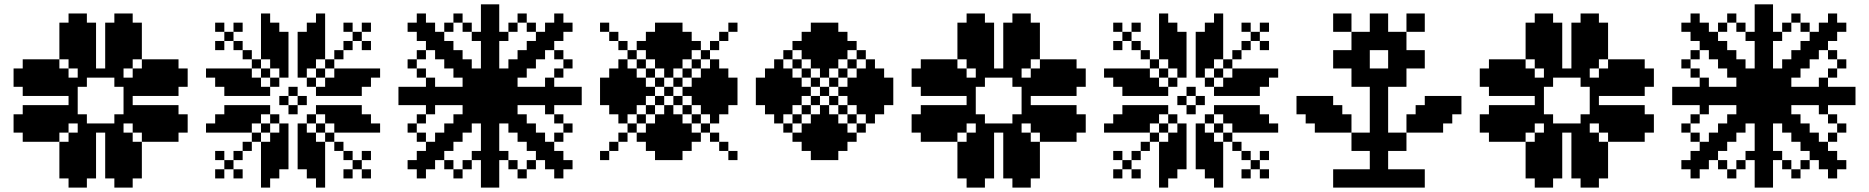

<svg xmlns="http://www.w3.org/2000/svg" viewBox="-20 -853 8498 873"><path d="M333.3 -125H375V-83.3H333.3ZM291.7 -125H333.3V-83.3H291.7ZM333.3 -166.7H375V-125H333.3ZM333.3 -208.3H375V-166.7H333.3ZM375 -166.7H416.7V-125H375ZM375 -208.3H416.7V-166.7H375ZM375 -250H416.7V-208.3H375ZM375 -291.7H416.7V-250H375ZM333.3 -291.7H375V-250H333.3ZM333.3 -250H375V-208.3H333.3ZM291.7 -208.3H333.3V-166.7H291.7ZM291.7 -250H333.3V-208.3H291.7ZM250 -208.3H291.7V-166.7H250ZM250 -166.7H291.7V-125H250ZM291.7 -166.7H333.3V-125H291.7ZM416.7 -291.7H458.3V-250H416.7ZM458.3 -291.7H500V-250H458.3ZM500 -291.7H541.7V-250H500ZM458.3 -250H500V-208.3H458.3ZM500 -250H541.7V-208.3H500ZM541.7 -250H583.3V-208.3H541.7ZM458.3 -208.3H500V-166.7H458.3ZM500 -208.3H541.7V-166.7H500ZM541.7 -208.3H583.3V-166.7H541.7ZM583.3 -208.3H625V-166.7H583.3ZM458.3 -166.7H500V-125H458.3ZM500 -166.7H541.7V-125H500ZM541.7 -166.7H583.3V-125H541.7ZM583.3 -166.7H625V-125H583.3ZM500 -125H541.7V-83.3H500ZM541.7 -125H583.3V-83.3H541.7ZM500 -333.3H541.7V-291.7H500ZM333.3 -333.3H375V-291.7H333.3ZM541.7 -333.3H583.3V-291.7H541.7ZM541.7 -375H583.3V-333.3H541.7ZM541.7 -416.7H583.3V-375H541.7ZM541.7 -458.3H583.3V-416.7H541.7ZM541.7 -500H583.3V-458.3H541.7ZM500 -500H541.7V-458.3H500ZM500 -541.7H541.7V-500H500ZM458.3 -541.7H500V-500H458.3ZM416.7 -541.7H458.3V-500H416.7ZM375 -541.7H416.7V-500H375ZM333.3 -541.7H375V-500H333.3ZM333.3 -500H375V-458.3H333.3ZM291.7 -500H333.3V-458.3H291.7ZM291.7 -458.3H333.3V-416.7H291.7ZM291.7 -416.7H333.3V-375H291.7ZM291.7 -375H333.3V-333.3H291.7ZM291.7 -333.3H333.3V-291.7H291.7ZM250 -291.7H291.7V-250H250ZM208.3 -250H250V-208.3H208.3ZM583.3 -291.7H625V-250H583.3ZM625 -250H666.7V-208.3H625ZM250 -333.3H291.7V-291.7H250ZM250 -375H291.7V-333.3H250ZM250 -458.3H291.7V-416.7H250ZM250 -500H291.7V-458.3H250ZM250 -541.7H291.7V-500H250ZM208.3 -291.7H250V-250H208.3ZM208.3 -333.3H250V-291.7H208.3ZM208.3 -458.3H250V-416.7H208.3ZM208.3 -375H250V-333.3H208.3ZM166.7 -375H208.3V-333.3H166.7ZM166.7 -333.3H208.3V-291.7H166.7ZM166.7 -291.7H208.3V-250H166.7ZM166.7 -250H208.3V-208.3H166.7ZM125 -375H166.7V-333.3H125ZM125 -333.3H166.7V-291.7H125ZM125 -291.7H166.7V-250H125ZM125 -250H166.7V-208.3H125ZM83.3 -333.3H125V-291.7H83.3ZM83.3 -291.7H125V-250H83.3ZM250 -125H291.7V-83.3H250ZM375 -125H416.7V-83.3H375ZM291.7 -83.3H333.3V-41.7H291.7ZM333.3 -83.3H375V-41.7H333.3ZM458.3 -125H500V-83.3H458.3ZM583.3 -125H625V-83.3H583.3ZM500 -83.3H541.7V-41.7H500ZM541.7 -83.3H583.3V-41.7H541.7ZM208.3 -500H250V-458.3H208.3ZM208.3 -541.7H250V-500H208.3ZM208.3 -583.3H250V-541.7H208.3ZM166.7 -583.3H208.3V-541.7H166.7ZM166.7 -541.7H208.3V-500H166.7ZM166.7 -500H208.3V-458.3H166.7ZM166.7 -458.3H208.3V-416.7H166.7ZM125 -458.3H166.7V-416.7H125ZM125 -500H166.7V-458.3H125ZM125 -541.7H166.7V-500H125ZM125 -583.3H166.7V-541.7H125ZM83.3 -541.7H125V-500H83.3ZM83.3 -500H125V-458.3H83.3ZM291.7 -583.3H333.3V-541.7H291.7ZM250 -625H291.7V-583.3H250ZM583.3 -375H625V-333.3H583.3ZM583.3 -333.3H625V-291.7H583.3ZM625 -375H666.7V-333.3H625ZM625 -333.3H666.7V-291.7H625ZM625 -291.7H666.7V-250H625ZM666.7 -250H708.3V-208.3H666.7ZM666.7 -291.7H708.3V-250H666.7ZM666.7 -333.3H708.3V-291.7H666.7ZM666.7 -375H708.3V-333.3H666.7ZM708.3 -375H750V-333.3H708.3ZM708.3 -333.3H750V-291.7H708.3ZM708.3 -291.7H750V-250H708.3ZM708.3 -250H750V-208.3H708.3ZM750 -291.7H791.7V-250H750ZM750 -333.3H791.7V-291.7H750ZM583.3 -458.3H625V-416.7H583.3ZM583.3 -500H625V-458.3H583.3ZM583.3 -541.7H625V-500H583.3ZM625 -458.3H666.7V-416.7H625ZM625 -500H666.7V-458.3H625ZM625 -541.7H666.7V-500H625ZM625 -583.3H666.7V-541.7H625ZM666.7 -583.3H708.3V-541.7H666.7ZM666.7 -541.7H708.3V-500H666.7ZM666.7 -500H708.3V-458.3H666.7ZM666.7 -458.3H708.3V-416.7H666.7ZM708.3 -458.3H750V-416.7H708.3ZM708.3 -500H750V-458.3H708.3ZM708.3 -541.7H750V-500H708.3ZM708.3 -583.3H750V-541.7H708.3ZM750 -541.7H791.7V-500H750ZM750 -500H791.7V-458.3H750ZM333.3 -583.3H375V-541.7H333.3ZM375 -583.3H416.7V-541.7H375ZM375 -625H416.7V-583.3H375ZM333.3 -625H375V-583.3H333.3ZM291.7 -625H333.3V-583.3H291.7ZM250 -666.7H291.7V-625H250ZM291.7 -666.7H333.3V-625H291.7ZM333.3 -666.7H375V-625H333.3ZM375 -666.7H416.7V-625H375ZM375 -708.3H416.7V-666.7H375ZM333.3 -708.3H375V-666.7H333.3ZM291.7 -708.3H333.3V-666.7H291.7ZM250 -708.3H291.7V-666.7H250ZM291.7 -750H333.3V-708.3H291.7ZM333.3 -750H375V-708.3H333.3ZM458.3 -583.3H500V-541.7H458.3ZM500 -583.3H541.7V-541.7H500ZM541.7 -583.3H583.3V-541.7H541.7ZM458.3 -625H500V-583.3H458.3ZM500 -625H541.7V-583.3H500ZM541.7 -625H583.3V-583.3H541.7ZM583.3 -625H625V-583.3H583.3ZM583.3 -666.7H625V-625H583.3ZM541.7 -666.7H583.3V-625H541.7ZM500 -666.7H541.7V-625H500ZM458.3 -666.7H500V-625H458.3ZM458.3 -708.3H500V-666.7H458.3ZM500 -708.3H541.7V-666.7H500ZM541.7 -708.3H583.3V-666.7H541.7ZM583.3 -708.3H625V-666.7H583.3ZM500 -750H541.7V-708.3H500ZM541.7 -750H583.3V-708.3H541.7ZM250 -750H291.7V-708.3H250ZM375 -750H416.7V-708.3H375ZM333.3 -791.7H375V-750H333.3ZM291.7 -791.7H333.3V-750H291.7ZM458.3 -750H500V-708.3H458.3ZM583.3 -750H625V-708.3H583.3ZM500 -791.7H541.7V-750H500ZM541.7 -791.7H583.3V-750H541.7ZM250 -83.3H291.7V-41.7H250ZM375 -83.3H416.7V-41.7H375ZM291.7 -41.7H333.3V0H291.7ZM333.3 -41.7H375V0H333.3ZM458.3 -83.3H500V-41.7H458.3ZM583.3 -83.3H625V-41.7H583.3ZM500 -41.7H541.7V0H500ZM541.7 -41.7H583.3V0H541.7ZM750 -375H791.7V-333.3H750ZM750 -250H791.7V-208.3H750ZM791.7 -291.7H833.3V-250H791.7ZM791.7 -333.3H833.3V-291.7H791.7ZM750 -583.3H791.7V-541.7H750ZM750 -458.3H791.7V-416.7H750ZM791.7 -541.7H833.3V-500H791.7ZM791.7 -500H833.3V-458.3H791.7ZM83.3 -583.3H125V-541.7H83.3ZM83.3 -458.3H125V-416.7H83.3ZM41.7 -541.7H83.3V-500H41.7ZM41.7 -500H83.3V-458.3H41.7ZM83.3 -375H125V-333.3H83.3ZM83.3 -250H125V-208.3H83.3ZM41.7 -333.3H83.3V-291.7H41.7ZM41.7 -291.7H83.3V-250H41.7Z M1000 -500H1041.7V-458.3H1000ZM1041.7 -500H1083.3V-458.3H1041.7ZM1083.3 -500H1125V-458.3H1083.3ZM958.3 -541.7H1000V-500H958.3ZM1041.7 -458.3H1083.3V-416.7H1041.7ZM1083.3 -458.3H1125V-416.7H1083.3ZM1083.3 -541.7H1125V-500H1083.3ZM1000 -541.7H1041.7V-500H1000ZM1041.7 -541.7H1083.3V-500H1041.7ZM1041.7 -375H1083.3V-333.3H1041.7ZM1083.3 -375H1125V-333.3H1083.3ZM1041.7 -333.3H1083.3V-291.7H1041.7ZM1000 -333.3H1041.7V-291.7H1000ZM1000 -291.7H1041.7V-250H1000ZM958.3 -291.7H1000V-250H958.3ZM1083.3 -291.7H1125V-250H1083.3ZM1083.3 -333.3H1125V-291.7H1083.3ZM1041.7 -291.7H1083.3V-250H1041.7ZM1166.7 -83.3H1208.3V-41.7H1166.7ZM1208.3 -125H1250V-83.3H1208.3ZM1250 -166.7H1291.7V-125H1250ZM1250 -208.3H1291.7V-166.7H1250ZM1208.3 -208.3H1250V-166.7H1208.3ZM1166.7 -208.3H1208.3V-166.7H1166.7ZM1166.7 -166.7H1208.3V-125H1166.7ZM1166.7 -125H1208.3V-83.3H1166.7ZM1208.3 -166.7H1250V-125H1208.3ZM1333.3 -166.7H1375V-125H1333.3ZM1333.3 -208.3H1375V-166.7H1333.3ZM1375 -125H1416.7V-83.3H1375ZM1416.7 -83.3H1458.3V-41.7H1416.7ZM1416.7 -208.3H1458.3V-166.7H1416.7ZM1375 -208.3H1416.7V-166.7H1375ZM1375 -166.7H1416.7V-125H1375ZM1416.7 -166.7H1458.3V-125H1416.7ZM1416.7 -125H1458.3V-83.3H1416.7ZM1125 -375H1166.7V-333.3H1125ZM1166.7 -375H1208.3V-333.3H1166.7ZM1250 -291.7H1291.7V-250H1250ZM1250 -250H1291.7V-208.3H1250ZM1125 -458.3H1166.7V-416.7H1125ZM1166.7 -458.3H1208.3V-416.7H1166.7ZM1250 -541.7H1291.7V-500H1250ZM1250 -583.3H1291.7V-541.7H1250ZM1208.3 -583.3H1250V-541.7H1208.3ZM1125 -500H1166.7V-458.3H1125ZM1208.3 -250H1250V-208.3H1208.3ZM1125 -333.3H1166.7V-291.7H1125ZM1166.7 -625H1208.3V-583.3H1166.7ZM1166.7 -666.7H1208.3V-625H1166.7ZM1166.7 -708.3H1208.3V-666.7H1166.7ZM1166.7 -750H1208.3V-708.3H1166.7ZM1208.3 -625H1250V-583.3H1208.3ZM1208.3 -666.7H1250V-625H1208.3ZM1208.3 -708.3H1250V-666.7H1208.3ZM1250 -625H1291.7V-583.3H1250ZM1333.3 -541.7H1375V-500H1333.3ZM1333.3 -583.3H1375V-541.7H1333.3ZM1333.3 -625H1375V-583.3H1333.3ZM1333.3 -666.7H1375V-625H1333.3ZM1375 -583.3H1416.7V-541.7H1375ZM1375 -625H1416.7V-583.3H1375ZM1375 -666.7H1416.7V-625H1375ZM1375 -708.3H1416.7V-666.7H1375ZM1416.7 -625H1458.3V-583.3H1416.7ZM1416.7 -666.7H1458.3V-625H1416.7ZM1416.7 -708.3H1458.3V-666.7H1416.7ZM1416.7 -750H1458.3V-708.3H1416.7ZM1458.3 -500H1500V-458.3H1458.3ZM1416.7 -458.3H1458.3V-416.7H1416.7ZM1458.3 -458.3H1500V-416.7H1458.3ZM1416.7 -375H1458.3V-333.3H1416.7ZM1458.3 -375H1500V-333.3H1458.3ZM1333.3 -291.7H1375V-250H1333.3ZM1333.3 -250H1375V-208.3H1333.3ZM1375 -250H1416.7V-208.3H1375ZM1458.3 -333.3H1500V-291.7H1458.3ZM1583.3 -291.7H1625V-250H1583.3ZM1541.7 -291.7H1583.3V-250H1541.7ZM1500 -291.7H1541.7V-250H1500ZM1541.7 -333.3H1583.3V-291.7H1541.7ZM1500 -333.3H1541.7V-291.7H1500ZM1500 -375H1541.7V-333.3H1500ZM1500 -541.7H1541.7V-500H1500ZM1541.7 -541.7H1583.3V-500H1541.7ZM1583.3 -541.7H1625V-500H1583.3ZM1500 -458.3H1541.7V-416.7H1500ZM1500 -500H1541.7V-458.3H1500ZM1541.7 -500H1583.3V-458.3H1541.7ZM1541.7 -458.3H1583.3V-416.7H1541.7ZM1583.3 -500H1625V-458.3H1583.3ZM1625 -541.7H1666.7V-500H1625ZM1541.7 -375H1583.3V-333.3H1541.7ZM1583.3 -333.3H1625V-291.7H1583.3ZM1625 -291.7H1666.7V-250H1625ZM1250 -666.7H1291.7V-625H1250ZM1208.3 -500H1250V-458.3H1208.3ZM1166.7 -541.7H1208.3V-500H1166.7ZM1125 -583.3H1166.7V-541.7H1125ZM1208.3 -333.3H1250V-291.7H1208.3ZM1166.7 -291.7H1208.3V-250H1166.7ZM1125 -250H1166.7V-208.3H1125ZM1416.7 -291.7H1458.3V-250H1416.7ZM1375 -333.3H1416.7V-291.7H1375ZM1458.3 -250H1500V-208.3H1458.3ZM1458.3 -583.3H1500V-541.7H1458.3ZM1416.7 -541.7H1458.3V-500H1416.7ZM1375 -500H1416.7V-458.3H1375ZM1416.7 -41.7H1458.3V0H1416.7ZM1375 -83.3H1416.7V-41.7H1375ZM1333.3 -125H1375V-83.3H1333.3ZM1166.7 -41.7H1208.3V0H1166.7ZM1208.3 -83.3H1250V-41.7H1208.3ZM1250 -125H1291.7V-83.3H1250ZM1000 -458.3H1041.7V-416.7H1000ZM958.3 -500H1000V-458.3H958.3ZM916.7 -541.7H958.3V-500H916.7ZM1000 -375H1041.7V-333.3H1000ZM958.3 -333.3H1000V-291.7H958.3ZM916.7 -291.7H958.3V-250H916.7ZM1583.3 -375H1625V-333.3H1583.3ZM1625 -333.3H1666.7V-291.7H1625ZM1666.7 -291.7H1708.3V-250H1666.7ZM1583.3 -458.3H1625V-416.7H1583.3ZM1625 -500H1666.7V-458.3H1625ZM1666.7 -541.7H1708.3V-500H1666.7ZM1333.3 -708.3H1375V-666.7H1333.3ZM1375 -750H1416.7V-708.3H1375ZM1416.7 -791.7H1458.3V-750H1416.7ZM1250 -708.3H1291.7V-666.7H1250ZM1208.3 -750H1250V-708.3H1208.3ZM1166.7 -791.7H1208.3V-750H1166.7ZM1291.7 -458.3H1333.3V-416.7H1291.7ZM1250 -416.7H1291.7V-375H1250ZM1291.7 -375H1333.3V-333.3H1291.7ZM1333.3 -416.7H1375V-375H1333.3ZM1500 -625H1541.7V-583.3H1500ZM1541.7 -666.7H1583.3V-625H1541.7ZM1583.3 -708.3H1625V-666.7H1583.3ZM1541.7 -750H1583.3V-708.3H1541.7ZM1625 -750H1666.7V-708.3H1625ZM1625 -666.7H1666.7V-625H1625ZM1083.3 -625H1125V-583.3H1083.3ZM1041.7 -666.7H1083.3V-625H1041.7ZM1000 -708.3H1041.7V-666.7H1000ZM958.3 -750H1000V-708.3H958.3ZM1041.7 -750H1083.3V-708.3H1041.7ZM958.3 -666.7H1000V-625H958.3ZM1083.3 -208.3H1125V-166.7H1083.3ZM1041.7 -166.7H1083.3V-125H1041.7ZM1000 -125H1041.7V-83.3H1000ZM1041.7 -83.3H1083.3V-41.7H1041.7ZM958.3 -83.3H1000V-41.7H958.3ZM958.3 -166.7H1000V-125H958.3ZM1500 -208.3H1541.7V-166.7H1500ZM1541.7 -166.7H1583.3V-125H1541.7ZM1583.3 -125H1625V-83.3H1583.3ZM1625 -166.7H1666.7V-125H1625ZM1625 -83.3H1666.7V-41.7H1625ZM1541.7 -83.3H1583.3V-41.7H1541.7Z M1791.7 -458.3H1833.3V-416.7H1791.7ZM1791.7 -416.7H1833.3V-375H1791.7ZM1875 -458.3H1916.7V-416.7H1875ZM1833.3 -458.3H1875V-416.7H1833.3ZM1833.3 -416.7H1875V-375H1833.3ZM1875 -416.7H1916.7V-375H1875ZM1916.7 -416.7H1958.3V-375H1916.7ZM1958.3 -416.7H2000V-375H1958.3ZM2000 -416.7H2041.7V-375H2000ZM2041.7 -416.7H2083.3V-375H2041.7ZM2041.7 -458.3H2083.3V-416.7H2041.7ZM2000 -458.3H2041.7V-416.7H2000ZM1958.3 -458.3H2000V-416.7H1958.3ZM1916.7 -458.3H1958.3V-416.7H1916.7ZM2166.7 -41.7H2208.3V0H2166.7ZM2208.3 -41.7H2250V0H2208.3ZM2166.7 -291.7H2208.3V-250H2166.7ZM2166.7 -250H2208.3V-208.3H2166.7ZM2166.7 -208.3H2208.3V-166.7H2166.7ZM2166.7 -166.7H2208.3V-125H2166.7ZM2166.7 -125H2208.3V-83.3H2166.7ZM2166.7 -83.3H2208.3V-41.7H2166.7ZM2208.3 -83.3H2250V-41.7H2208.3ZM2208.3 -125H2250V-83.3H2208.3ZM2208.3 -166.7H2250V-125H2208.3ZM2208.3 -208.3H2250V-166.7H2208.3ZM2208.3 -250H2250V-208.3H2208.3ZM2208.3 -291.7H2250V-250H2208.3ZM2208.3 -833.3H2250V-791.7H2208.3ZM2166.7 -833.3H2208.3V-791.7H2166.7ZM2166.7 -791.7H2208.3V-750H2166.7ZM2208.3 -791.7H2250V-750H2208.3ZM2208.3 -750H2250V-708.3H2208.3ZM2208.3 -708.3H2250V-666.7H2208.3ZM2208.3 -666.7H2250V-625H2208.3ZM2208.3 -625H2250V-583.3H2208.3ZM2208.3 -583.3H2250V-541.7H2208.3ZM2166.7 -583.3H2208.3V-541.7H2166.7ZM2166.7 -625H2208.3V-583.3H2166.7ZM2166.7 -666.7H2208.3V-625H2166.7ZM2166.7 -708.3H2208.3V-666.7H2166.7ZM2166.7 -750H2208.3V-708.3H2166.7ZM2583.3 -416.7H2625V-375H2583.3ZM2541.7 -458.3H2583.3V-416.7H2541.7ZM2333.3 -458.3H2375V-416.7H2333.3ZM2375 -458.3H2416.7V-416.7H2375ZM2416.7 -458.3H2458.3V-416.7H2416.7ZM2458.3 -458.3H2500V-416.7H2458.3ZM2500 -458.3H2541.7V-416.7H2500ZM2583.3 -458.3H2625V-416.7H2583.3ZM2541.7 -416.7H2583.3V-375H2541.7ZM2500 -416.7H2541.7V-375H2500ZM2458.3 -416.7H2500V-375H2458.3ZM2416.7 -416.7H2458.3V-375H2416.7ZM2375 -416.7H2416.7V-375H2375ZM2333.3 -416.7H2375V-375H2333.3ZM2166.7 -333.3H2208.3V-291.7H2166.7ZM2166.7 -375H2208.3V-333.3H2166.7ZM2166.7 -416.7H2208.3V-375H2166.7ZM2166.7 -458.3H2208.3V-416.7H2166.7ZM2166.7 -500H2208.3V-458.3H2166.7ZM2166.7 -541.7H2208.3V-500H2166.7ZM2208.3 -541.7H2250V-500H2208.3ZM2208.3 -500H2250V-458.3H2208.3ZM2208.3 -458.3H2250V-416.7H2208.3ZM2208.3 -416.7H2250V-375H2208.3ZM2208.3 -375H2250V-333.3H2208.3ZM2208.3 -333.3H2250V-291.7H2208.3ZM2291.7 -458.3H2333.3V-416.7H2291.7ZM2250 -458.3H2291.7V-416.7H2250ZM2125 -458.3H2166.7V-416.7H2125ZM2083.3 -458.3H2125V-416.7H2083.3ZM2083.3 -416.7H2125V-375H2083.3ZM2125 -416.7H2166.7V-375H2125ZM2250 -416.7H2291.7V-375H2250ZM2291.7 -416.7H2333.3V-375H2291.7ZM2125 -500H2166.7V-458.3H2125ZM2125 -541.7H2166.7V-500H2125ZM2083.3 -541.7H2125V-500H2083.3ZM2083.3 -500H2125V-458.3H2083.3ZM2083.3 -583.3H2125V-541.7H2083.3ZM2041.7 -583.3H2083.3V-541.7H2041.7ZM2041.7 -541.7H2083.3V-500H2041.7ZM2041.7 -625H2083.3V-583.3H2041.7ZM2000 -625H2041.7V-583.3H2000ZM2000 -583.3H2041.7V-541.7H2000ZM2000 -666.7H2041.7V-625H2000ZM1958.3 -666.7H2000V-625H1958.3ZM1958.3 -625H2000V-583.3H1958.3ZM1958.3 -708.3H2000V-666.7H1958.3ZM1916.7 -708.3H1958.3V-666.7H1916.7ZM1916.7 -666.7H1958.3V-625H1916.7ZM1916.7 -750H1958.3V-708.3H1916.7ZM1875 -750H1916.7V-708.3H1875ZM1875 -708.3H1916.7V-666.7H1875ZM1875 -791.7H1916.7V-750H1875ZM1833.3 -750H1875V-708.3H1833.3ZM2000 -750H2041.7V-708.3H2000ZM2041.7 -791.7H2083.3V-750H2041.7ZM2083.3 -750H2125V-708.3H2083.3ZM2125 -708.3H2166.7V-666.7H2125ZM1875 -625H1916.7V-583.3H1875ZM1833.3 -583.3H1875V-541.7H1833.3ZM1875 -541.7H1916.7V-500H1875ZM1916.7 -500H1958.3V-458.3H1916.7ZM2125 -375H2166.7V-333.3H2125ZM2083.3 -375H2125V-333.3H2083.3ZM2083.3 -333.3H2125V-291.7H2083.3ZM2125 -333.3H2166.7V-291.7H2125ZM2250 -333.3H2291.7V-291.7H2250ZM2250 -375H2291.7V-333.3H2250ZM2291.7 -375H2333.3V-333.3H2291.7ZM2291.7 -333.3H2333.3V-291.7H2291.7ZM2291.7 -500H2333.3V-458.3H2291.7ZM2250 -500H2291.7V-458.3H2250ZM2250 -541.7H2291.7V-500H2250ZM2291.7 -541.7H2333.3V-500H2291.7ZM2291.7 -583.3H2333.3V-541.7H2291.7ZM2333.3 -583.3H2375V-541.7H2333.3ZM2333.3 -541.7H2375V-500H2333.3ZM2333.3 -625H2375V-583.3H2333.3ZM2375 -583.3H2416.7V-541.7H2375ZM2375 -625H2416.7V-583.3H2375ZM2375 -666.7H2416.7V-625H2375ZM2416.7 -666.7H2458.3V-625H2416.7ZM2416.7 -625H2458.3V-583.3H2416.7ZM2416.7 -708.3H2458.3V-666.7H2416.7ZM2458.3 -708.3H2500V-666.7H2458.3ZM2458.3 -666.7H2500V-625H2458.3ZM2458.3 -750H2500V-708.3H2458.3ZM2500 -750H2541.7V-708.3H2500ZM2500 -708.3H2541.7V-666.7H2500ZM2500 -791.7H2541.7V-750H2500ZM2541.7 -750H2583.3V-708.3H2541.7ZM2500 -541.7H2541.7V-500H2500ZM2500 -625H2541.7V-583.3H2500ZM2541.7 -583.3H2583.3V-541.7H2541.7ZM2458.3 -500H2500V-458.3H2458.3ZM2375 -750H2416.7V-708.3H2375ZM2333.3 -791.7H2375V-750H2333.3ZM2291.7 -750H2333.3V-708.3H2291.7ZM2250 -708.3H2291.7V-666.7H2250ZM2333.3 -333.3H2375V-291.7H2333.3ZM2333.3 -291.7H2375V-250H2333.3ZM2291.7 -291.7H2333.3V-250H2291.7ZM2375 -291.7H2416.7V-250H2375ZM2333.3 -250H2375V-208.3H2333.3ZM2375 -250H2416.7V-208.3H2375ZM2416.7 -250H2458.3V-208.3H2416.7ZM2375 -208.3H2416.7V-166.7H2375ZM2416.7 -208.3H2458.3V-166.7H2416.7ZM2458.3 -208.3H2500V-166.7H2458.3ZM2416.7 -166.7H2458.3V-125H2416.7ZM2458.3 -166.7H2500V-125H2458.3ZM2500 -166.7H2541.7V-125H2500ZM2500 -125H2541.7V-83.3H2500ZM2458.3 -125H2500V-83.3H2458.3ZM2541.7 -125H2583.3V-83.3H2541.7ZM2500 -83.3H2541.7V-41.7H2500ZM2500 -250H2541.7V-208.3H2500ZM2541.7 -291.7H2583.3V-250H2541.7ZM2500 -333.3H2541.7V-291.7H2500ZM2458.3 -375H2500V-333.3H2458.3ZM2375 -125H2416.7V-83.3H2375ZM2333.3 -83.3H2375V-41.7H2333.3ZM2291.7 -125H2333.3V-83.3H2291.7ZM2250 -166.7H2291.7V-125H2250ZM2041.7 -333.3H2083.3V-291.7H2041.7ZM2041.7 -291.7H2083.3V-250H2041.7ZM2083.3 -291.7H2125V-250H2083.3ZM2000 -291.7H2041.7V-250H2000ZM2041.7 -250H2083.3V-208.3H2041.7ZM2000 -250H2041.7V-208.3H2000ZM1958.3 -250H2000V-208.3H1958.3ZM1958.3 -208.3H2000V-166.7H1958.3ZM2000 -208.3H2041.7V-166.7H2000ZM1916.7 -208.3H1958.3V-166.7H1916.7ZM1958.3 -166.7H2000V-125H1958.3ZM1916.7 -166.7H1958.3V-125H1916.7ZM1875 -166.7H1916.7V-125H1875ZM1875 -125H1916.7V-83.3H1875ZM1916.7 -125H1958.3V-83.3H1916.7ZM1833.3 -125H1875V-83.3H1833.3ZM1875 -83.3H1916.7V-41.7H1875ZM2000 -125H2041.7V-83.3H2000ZM2041.7 -83.3H2083.3V-41.7H2041.7ZM2083.3 -125H2125V-83.3H2083.3ZM2125 -166.7H2166.7V-125H2125ZM1875 -250H1916.7V-208.3H1875ZM1833.3 -291.7H1875V-250H1833.3ZM1875 -333.3H1916.7V-291.7H1875ZM1916.7 -375H1958.3V-333.3H1916.7Z M2708.3 -500H2750V-458.3H2708.3ZM2708.3 -458.3H2750V-416.7H2708.3ZM2708.3 -416.7H2750V-375H2708.3ZM2750 -541.7H2791.7V-500H2750ZM2750 -500H2791.7V-458.3H2750ZM2750 -458.3H2791.7V-416.7H2750ZM2750 -416.7H2791.7V-375H2750ZM2750 -375H2791.7V-333.3H2750ZM2791.7 -541.7H2833.3V-500H2791.7ZM2791.7 -500H2833.3V-458.3H2791.7ZM2791.7 -458.3H2833.3V-416.7H2791.7ZM2791.7 -416.7H2833.3V-375H2791.7ZM2791.7 -333.3H2833.3V-291.7H2791.7ZM2833.3 -500H2875V-458.3H2833.3ZM2833.3 -458.3H2875V-416.7H2833.3ZM2833.3 -375H2875V-333.3H2833.3ZM2833.3 -291.7H2875V-250H2833.3ZM2875 -500H2916.7V-458.3H2875ZM2875 -333.3H2916.7V-291.7H2875ZM2875 -250H2916.7V-208.3H2875ZM2916.7 -708.3H2958.3V-666.7H2916.7ZM2916.7 -458.3H2958.3V-416.7H2916.7ZM2916.7 -375H2958.3V-333.3H2916.7ZM2916.7 -291.7H2958.3V-250H2916.7ZM2916.7 -250H2958.3V-208.3H2916.7ZM2916.7 -208.3H2958.3V-166.7H2916.7ZM2916.7 -666.7H2958.3V-625H2916.7ZM2958.3 -750H3000V-708.3H2958.3ZM2958.3 -708.3H3000V-666.7H2958.3ZM2958.3 -625H3000V-583.3H2958.3ZM2958.3 -416.7H3000V-375H2958.3ZM2958.3 -333.3H3000V-291.7H2958.3ZM2958.3 -291.7H3000V-250H2958.3ZM2958.3 -250H3000V-208.3H2958.3ZM2958.3 -208.3H3000V-166.7H2958.3ZM2958.3 -166.7H3000V-125H2958.3ZM2958.3 -666.7H3000V-625H2958.3ZM3000 -750H3041.7V-708.3H3000ZM3000 -708.3H3041.7V-666.7H3000ZM3000 -666.7H3041.7V-625H3000ZM3000 -625H3041.7V-583.3H3000ZM3000 -583.3H3041.7V-541.7H3000ZM3000 -458.3H3041.7V-416.7H3000ZM3000 -375H3041.7V-333.3H3000ZM3000 -333.3H3041.7V-291.7H3000ZM3000 -291.7H3041.7V-250H3000ZM3000 -250H3041.7V-208.3H3000ZM3000 -208.3H3041.7V-166.7H3000ZM3000 -166.7H3041.7V-125H3000ZM2875 -416.7H2916.7V-375H2875ZM2958.3 -500H3000V-458.3H2958.3ZM3000 -541.7H3041.7V-500H3000ZM2958.3 -583.3H3000V-541.7H2958.3ZM2916.7 -541.7H2958.3V-500H2916.7ZM2916.7 -625H2958.3V-583.3H2916.7ZM2875 -666.7H2916.7V-625H2875ZM2833.3 -541.7H2875V-500H2833.3ZM2875 -583.3H2916.7V-541.7H2875ZM2791.7 -583.3H2833.3V-541.7H2791.7ZM2833.3 -625H2875V-583.3H2833.3ZM2791.7 -375H2833.3V-333.3H2791.7ZM2833.3 -416.7H2875V-375H2833.3ZM2875 -458.3H2916.7V-416.7H2875ZM3041.7 -750H3083.3V-708.3H3041.7ZM3041.7 -708.3H3083.3V-666.7H3041.7ZM3041.7 -666.7H3083.3V-625H3041.7ZM3041.7 -625H3083.3V-583.3H3041.7ZM3041.7 -583.3H3083.3V-541.7H3041.7ZM3041.7 -500H3083.3V-458.3H3041.7ZM3041.7 -416.7H3083.3V-375H3041.7ZM3041.7 -333.3H3083.3V-291.7H3041.7ZM3041.7 -291.7H3083.3V-250H3041.7ZM3041.7 -250H3083.3V-208.3H3041.7ZM3041.7 -208.3H3083.3V-166.7H3041.7ZM3041.7 -166.7H3083.3V-125H3041.7ZM3083.3 -208.3H3125V-166.7H3083.3ZM3083.3 -250H3125V-208.3H3083.3ZM3083.3 -291.7H3125V-250H3083.3ZM3083.3 -375H3125V-333.3H3083.3ZM3125 -416.7H3166.7V-375H3125ZM3083.3 -458.3H3125V-416.7H3083.3ZM3083.3 -541.7H3125V-500H3083.3ZM3083.3 -625H3125V-583.3H3083.3ZM3083.3 -666.7H3125V-625H3083.3ZM3083.3 -708.3H3125V-666.7H3083.3ZM3125 -666.7H3166.7V-625H3125ZM3125 -583.3H3166.7V-541.7H3125ZM3125 -500H3166.7V-458.3H3125ZM3125 -333.3H3166.7V-291.7H3125ZM3125 -250H3166.7V-208.3H3125ZM3166.7 -375H3208.3V-333.3H3166.7ZM3166.7 -458.3H3208.3V-416.7H3166.7ZM3208.3 -333.3H3250V-291.7H3208.3ZM3166.7 -541.7H3208.3V-500H3166.7ZM3166.7 -625H3208.3V-583.3H3166.7ZM3208.3 -500H3250V-458.3H3208.3ZM3208.3 -458.3H3250V-416.7H3208.3ZM3208.3 -416.7H3250V-375H3208.3ZM3250 -375H3291.7V-333.3H3250ZM3250 -416.7H3291.7V-375H3250ZM3250 -458.3H3291.7V-416.7H3250ZM3250 -500H3291.7V-458.3H3250ZM3291.7 -458.3H3333.3V-416.7H3291.7ZM3291.7 -416.7H3333.3V-375H3291.7ZM3166.7 -500H3208.3V-458.3H3166.7ZM3166.7 -416.7H3208.3V-375H3166.7ZM3125 -458.3H3166.7V-416.7H3125ZM3208.3 -375H3250V-333.3H3208.3ZM3208.3 -541.7H3250V-500H3208.3ZM3291.7 -500H3333.3V-458.3H3291.7ZM3250 -541.7H3291.7V-500H3250ZM3208.3 -583.3H3250V-541.7H3208.3ZM3166.7 -291.7H3208.3V-250H3166.7ZM3208.3 -666.7H3250V-625H3208.3ZM2791.7 -666.7H2833.3V-625H2791.7ZM2791.7 -250H2833.3V-208.3H2791.7ZM3208.3 -250H3250V-208.3H3208.3ZM3250 -208.3H3291.7V-166.7H3250ZM2750 -208.3H2791.7V-166.7H2750ZM2750 -708.3H2791.7V-666.7H2750ZM3250 -708.3H3291.7V-666.7H3250ZM3291.7 -166.7H3333.3V-125H3291.7ZM2708.3 -166.7H2750V-125H2708.3ZM2708.3 -750H2750V-708.3H2708.3ZM3291.7 -750H3333.3V-708.3H3291.7Z M3416.7 -500H3458.3V-458.3H3416.7ZM3416.7 -458.3H3458.3V-416.7H3416.7ZM3416.7 -416.7H3458.3V-375H3416.7ZM3458.3 -541.7H3500V-500H3458.3ZM3458.3 -500H3500V-458.3H3458.3ZM3458.3 -458.3H3500V-416.7H3458.3ZM3458.3 -416.7H3500V-375H3458.3ZM3458.3 -375H3500V-333.3H3458.3ZM3500 -541.7H3541.7V-500H3500ZM3500 -500H3541.7V-458.3H3500ZM3500 -458.3H3541.7V-416.7H3500ZM3500 -416.7H3541.7V-375H3500ZM3500 -333.3H3541.7V-291.7H3500ZM3541.7 -500H3583.3V-458.3H3541.7ZM3541.7 -458.3H3583.3V-416.7H3541.7ZM3541.7 -375H3583.3V-333.3H3541.7ZM3541.7 -291.7H3583.3V-250H3541.7ZM3583.3 -500H3625V-458.3H3583.3ZM3583.3 -333.3H3625V-291.7H3583.3ZM3583.3 -250H3625V-208.3H3583.3ZM3625 -708.3H3666.7V-666.7H3625ZM3625 -458.3H3666.7V-416.7H3625ZM3625 -375H3666.7V-333.3H3625ZM3625 -291.7H3666.7V-250H3625ZM3625 -250H3666.7V-208.3H3625ZM3625 -208.3H3666.7V-166.7H3625ZM3625 -666.7H3666.7V-625H3625ZM3666.7 -750H3708.3V-708.3H3666.7ZM3666.7 -708.3H3708.3V-666.7H3666.7ZM3666.7 -625H3708.3V-583.3H3666.7ZM3666.7 -416.7H3708.3V-375H3666.7ZM3666.7 -333.3H3708.3V-291.7H3666.7ZM3666.7 -291.7H3708.3V-250H3666.7ZM3666.7 -250H3708.3V-208.3H3666.7ZM3666.7 -208.3H3708.3V-166.7H3666.7ZM3666.7 -166.7H3708.3V-125H3666.7ZM3666.7 -666.7H3708.3V-625H3666.7ZM3708.3 -750H3750V-708.3H3708.3ZM3708.3 -708.3H3750V-666.7H3708.3ZM3708.3 -666.7H3750V-625H3708.3ZM3708.3 -625H3750V-583.3H3708.3ZM3708.3 -583.3H3750V-541.7H3708.3ZM3708.3 -458.3H3750V-416.7H3708.3ZM3708.3 -375H3750V-333.3H3708.3ZM3708.3 -333.3H3750V-291.7H3708.3ZM3708.3 -291.7H3750V-250H3708.3ZM3708.3 -250H3750V-208.3H3708.3ZM3708.3 -208.3H3750V-166.7H3708.3ZM3708.3 -166.7H3750V-125H3708.3ZM3583.3 -416.7H3625V-375H3583.3ZM3666.7 -500H3708.3V-458.3H3666.7ZM3708.3 -541.7H3750V-500H3708.3ZM3666.7 -583.3H3708.3V-541.7H3666.7ZM3625 -541.7H3666.7V-500H3625ZM3625 -625H3666.7V-583.3H3625ZM3583.3 -666.7H3625V-625H3583.3ZM3541.7 -541.7H3583.3V-500H3541.7ZM3583.3 -583.3H3625V-541.7H3583.3ZM3500 -583.3H3541.7V-541.7H3500ZM3541.7 -625H3583.3V-583.3H3541.7ZM3500 -375H3541.7V-333.3H3500ZM3541.7 -416.7H3583.3V-375H3541.7ZM3583.3 -458.3H3625V-416.7H3583.3ZM3750 -750H3791.7V-708.3H3750ZM3750 -708.3H3791.7V-666.7H3750ZM3750 -666.7H3791.7V-625H3750ZM3750 -625H3791.7V-583.3H3750ZM3750 -583.3H3791.7V-541.7H3750ZM3750 -500H3791.7V-458.3H3750ZM3750 -416.7H3791.7V-375H3750ZM3750 -333.3H3791.7V-291.7H3750ZM3750 -291.7H3791.7V-250H3750ZM3750 -250H3791.7V-208.3H3750ZM3750 -208.3H3791.7V-166.7H3750ZM3750 -166.7H3791.7V-125H3750ZM3791.7 -208.3H3833.3V-166.7H3791.7ZM3791.7 -250H3833.3V-208.3H3791.7ZM3791.7 -291.7H3833.3V-250H3791.7ZM3791.7 -375H3833.3V-333.3H3791.7ZM3833.3 -416.7H3875V-375H3833.3ZM3791.7 -458.3H3833.3V-416.7H3791.7ZM3791.7 -541.7H3833.3V-500H3791.7ZM3791.7 -625H3833.3V-583.3H3791.7ZM3791.7 -666.7H3833.3V-625H3791.7ZM3791.7 -708.3H3833.3V-666.7H3791.7ZM3833.3 -666.7H3875V-625H3833.3ZM3833.3 -583.3H3875V-541.7H3833.3ZM3833.3 -500H3875V-458.3H3833.3ZM3833.3 -333.3H3875V-291.7H3833.3ZM3833.3 -250H3875V-208.3H3833.3ZM3875 -375H3916.7V-333.3H3875ZM3875 -458.3H3916.7V-416.7H3875ZM3916.7 -333.3H3958.3V-291.7H3916.7ZM3875 -541.7H3916.7V-500H3875ZM3875 -625H3916.7V-583.3H3875ZM3916.7 -500H3958.3V-458.3H3916.7ZM3916.7 -458.3H3958.3V-416.7H3916.7ZM3916.7 -416.7H3958.3V-375H3916.7ZM3958.3 -375H4000V-333.3H3958.3ZM3958.3 -416.7H4000V-375H3958.3ZM3958.3 -458.3H4000V-416.7H3958.3ZM3958.3 -500H4000V-458.3H3958.3ZM4000 -458.3H4041.7V-416.7H4000ZM4000 -416.7H4041.7V-375H4000ZM3875 -500H3916.7V-458.3H3875ZM3875 -416.7H3916.7V-375H3875ZM3833.3 -458.3H3875V-416.7H3833.3ZM3916.7 -375H3958.3V-333.3H3916.7ZM3916.7 -541.7H3958.3V-500H3916.7ZM4000 -500H4041.7V-458.3H4000ZM3958.3 -541.7H4000V-500H3958.3ZM3916.7 -583.3H3958.3V-541.7H3916.7ZM3875 -291.7H3916.7V-250H3875Z M4416.7 -125H4458.3V-83.3H4416.7ZM4375 -125H4416.7V-83.3H4375ZM4416.7 -166.7H4458.3V-125H4416.7ZM4416.7 -208.3H4458.3V-166.7H4416.7ZM4458.3 -166.7H4500V-125H4458.3ZM4458.3 -208.3H4500V-166.7H4458.3ZM4458.3 -250H4500V-208.3H4458.3ZM4458.3 -291.7H4500V-250H4458.3ZM4416.7 -291.7H4458.3V-250H4416.7ZM4416.7 -250H4458.3V-208.3H4416.7ZM4375 -208.3H4416.7V-166.7H4375ZM4375 -250H4416.7V-208.3H4375ZM4333.3 -208.3H4375V-166.7H4333.3ZM4333.3 -166.7H4375V-125H4333.3ZM4375 -166.7H4416.7V-125H4375ZM4500 -291.7H4541.7V-250H4500ZM4541.7 -291.7H4583.3V-250H4541.7ZM4583.3 -291.7H4625V-250H4583.3ZM4541.7 -250H4583.3V-208.3H4541.7ZM4583.3 -250H4625V-208.3H4583.3ZM4625 -250H4666.7V-208.3H4625ZM4541.7 -208.3H4583.3V-166.7H4541.7ZM4583.3 -208.3H4625V-166.7H4583.3ZM4625 -208.3H4666.7V-166.7H4625ZM4666.7 -208.3H4708.3V-166.7H4666.7ZM4541.7 -166.7H4583.3V-125H4541.7ZM4583.3 -166.7H4625V-125H4583.3ZM4625 -166.7H4666.7V-125H4625ZM4666.7 -166.7H4708.3V-125H4666.7ZM4583.3 -125H4625V-83.3H4583.3ZM4625 -125H4666.7V-83.3H4625ZM4583.3 -333.3H4625V-291.7H4583.3ZM4416.7 -333.3H4458.3V-291.7H4416.7ZM4625 -333.3H4666.7V-291.7H4625ZM4625 -375H4666.7V-333.3H4625ZM4625 -416.7H4666.7V-375H4625ZM4625 -458.3H4666.7V-416.7H4625ZM4625 -500H4666.7V-458.3H4625ZM4583.3 -500H4625V-458.3H4583.3ZM4583.3 -541.7H4625V-500H4583.3ZM4541.7 -541.7H4583.3V-500H4541.7ZM4500 -541.7H4541.7V-500H4500ZM4458.3 -541.7H4500V-500H4458.3ZM4416.7 -541.7H4458.3V-500H4416.7ZM4416.7 -500H4458.3V-458.3H4416.7ZM4375 -500H4416.7V-458.3H4375ZM4375 -458.3H4416.7V-416.7H4375ZM4375 -416.7H4416.7V-375H4375ZM4375 -375H4416.7V-333.3H4375ZM4375 -333.3H4416.7V-291.7H4375ZM4333.3 -291.7H4375V-250H4333.3ZM4291.7 -250H4333.3V-208.3H4291.7ZM4666.7 -291.7H4708.3V-250H4666.7ZM4708.3 -250H4750V-208.3H4708.3ZM4333.3 -333.3H4375V-291.7H4333.3ZM4333.3 -375H4375V-333.3H4333.3ZM4333.3 -458.3H4375V-416.7H4333.3ZM4333.3 -500H4375V-458.3H4333.3ZM4333.3 -541.7H4375V-500H4333.3ZM4291.7 -291.7H4333.3V-250H4291.7ZM4291.7 -333.3H4333.3V-291.7H4291.7ZM4291.7 -458.3H4333.3V-416.7H4291.7ZM4291.7 -375H4333.3V-333.3H4291.7ZM4250 -375H4291.7V-333.3H4250ZM4250 -333.3H4291.7V-291.7H4250ZM4250 -291.7H4291.7V-250H4250ZM4250 -250H4291.7V-208.3H4250ZM4208.3 -375H4250V-333.3H4208.3ZM4208.3 -333.3H4250V-291.7H4208.3ZM4208.3 -291.7H4250V-250H4208.3ZM4208.3 -250H4250V-208.3H4208.3ZM4166.7 -333.3H4208.3V-291.7H4166.7ZM4166.7 -291.7H4208.3V-250H4166.7ZM4333.3 -125H4375V-83.3H4333.3ZM4458.3 -125H4500V-83.3H4458.3ZM4375 -83.3H4416.7V-41.7H4375ZM4416.7 -83.3H4458.3V-41.7H4416.7ZM4541.7 -125H4583.3V-83.3H4541.7ZM4666.7 -125H4708.3V-83.3H4666.7ZM4583.3 -83.3H4625V-41.7H4583.3ZM4625 -83.3H4666.7V-41.7H4625ZM4291.7 -500H4333.3V-458.3H4291.7ZM4291.7 -541.7H4333.3V-500H4291.7ZM4291.7 -583.3H4333.3V-541.7H4291.7ZM4250 -583.3H4291.7V-541.7H4250ZM4250 -541.7H4291.7V-500H4250ZM4250 -500H4291.7V-458.3H4250ZM4250 -458.3H4291.7V-416.7H4250ZM4208.3 -458.3H4250V-416.7H4208.3ZM4208.3 -500H4250V-458.3H4208.3ZM4208.3 -541.7H4250V-500H4208.3ZM4208.3 -583.3H4250V-541.7H4208.3ZM4166.7 -541.7H4208.3V-500H4166.7ZM4166.7 -500H4208.3V-458.3H4166.7ZM4375 -583.3H4416.7V-541.7H4375ZM4333.3 -625H4375V-583.3H4333.3ZM4666.7 -375H4708.3V-333.3H4666.7ZM4666.7 -333.3H4708.3V-291.7H4666.7ZM4708.3 -375H4750V-333.3H4708.3ZM4708.3 -333.3H4750V-291.7H4708.3ZM4708.3 -291.7H4750V-250H4708.3ZM4750 -250H4791.7V-208.3H4750ZM4750 -291.7H4791.7V-250H4750ZM4750 -333.3H4791.7V-291.7H4750ZM4750 -375H4791.7V-333.3H4750ZM4791.7 -375H4833.3V-333.3H4791.7ZM4791.7 -333.3H4833.3V-291.7H4791.7ZM4791.7 -291.7H4833.3V-250H4791.7ZM4791.7 -250H4833.3V-208.3H4791.7ZM4833.3 -291.7H4875V-250H4833.3ZM4833.3 -333.3H4875V-291.7H4833.3ZM4666.7 -458.3H4708.3V-416.7H4666.7ZM4666.7 -500H4708.3V-458.3H4666.7ZM4666.7 -541.7H4708.3V-500H4666.7ZM4708.3 -458.3H4750V-416.7H4708.3ZM4708.3 -500H4750V-458.3H4708.3ZM4708.3 -541.7H4750V-500H4708.3ZM4708.3 -583.3H4750V-541.7H4708.3ZM4750 -583.3H4791.7V-541.7H4750ZM4750 -541.7H4791.7V-500H4750ZM4750 -500H4791.7V-458.3H4750ZM4750 -458.3H4791.7V-416.7H4750ZM4791.7 -458.3H4833.3V-416.7H4791.7ZM4791.7 -500H4833.3V-458.3H4791.7ZM4791.7 -541.7H4833.3V-500H4791.7ZM4791.7 -583.3H4833.3V-541.7H4791.7ZM4833.3 -541.7H4875V-500H4833.3ZM4833.3 -500H4875V-458.3H4833.3ZM4416.7 -583.3H4458.3V-541.7H4416.7ZM4458.3 -583.3H4500V-541.7H4458.3ZM4458.3 -625H4500V-583.3H4458.3ZM4416.7 -625H4458.3V-583.3H4416.7ZM4375 -625H4416.7V-583.3H4375ZM4333.3 -666.7H4375V-625H4333.3ZM4375 -666.7H4416.7V-625H4375ZM4416.7 -666.7H4458.3V-625H4416.7ZM4458.3 -666.7H4500V-625H4458.3ZM4458.3 -708.3H4500V-666.7H4458.3ZM4416.7 -708.3H4458.3V-666.7H4416.7ZM4375 -708.3H4416.7V-666.7H4375ZM4333.3 -708.3H4375V-666.7H4333.3ZM4375 -750H4416.7V-708.3H4375ZM4416.7 -750H4458.3V-708.3H4416.7ZM4541.7 -583.3H4583.3V-541.7H4541.7ZM4583.3 -583.3H4625V-541.7H4583.3ZM4625 -583.3H4666.7V-541.7H4625ZM4541.7 -625H4583.3V-583.3H4541.7ZM4583.3 -625H4625V-583.3H4583.3ZM4625 -625H4666.7V-583.3H4625ZM4666.7 -625H4708.3V-583.3H4666.7ZM4666.7 -666.7H4708.3V-625H4666.7ZM4625 -666.7H4666.7V-625H4625ZM4583.3 -666.7H4625V-625H4583.3ZM4541.7 -666.7H4583.3V-625H4541.7ZM4541.7 -708.3H4583.3V-666.7H4541.7ZM4583.3 -708.3H4625V-666.7H4583.3ZM4625 -708.3H4666.7V-666.7H4625ZM4666.7 -708.3H4708.3V-666.7H4666.7ZM4583.3 -750H4625V-708.3H4583.3ZM4625 -750H4666.7V-708.3H4625ZM4333.3 -750H4375V-708.3H4333.3ZM4458.3 -750H4500V-708.3H4458.3ZM4416.7 -791.7H4458.3V-750H4416.7ZM4375 -791.7H4416.7V-750H4375ZM4541.7 -750H4583.3V-708.3H4541.7ZM4666.7 -750H4708.3V-708.3H4666.7ZM4583.3 -791.7H4625V-750H4583.3ZM4625 -791.7H4666.7V-750H4625ZM4333.3 -83.3H4375V-41.7H4333.3ZM4458.3 -83.3H4500V-41.7H4458.3ZM4375 -41.7H4416.7V0H4375ZM4416.7 -41.7H4458.3V0H4416.7ZM4541.7 -83.3H4583.3V-41.7H4541.7ZM4666.7 -83.3H4708.3V-41.7H4666.7ZM4583.3 -41.7H4625V0H4583.3ZM4625 -41.7H4666.7V0H4625ZM4833.3 -375H4875V-333.3H4833.3ZM4833.3 -250H4875V-208.3H4833.3ZM4875 -291.7H4916.7V-250H4875ZM4875 -333.3H4916.7V-291.7H4875ZM4833.3 -583.3H4875V-541.7H4833.3ZM4833.3 -458.3H4875V-416.7H4833.3ZM4875 -541.7H4916.7V-500H4875ZM4875 -500H4916.7V-458.3H4875ZM4166.7 -583.3H4208.3V-541.7H4166.7ZM4166.7 -458.3H4208.3V-416.7H4166.7ZM4125 -541.7H4166.7V-500H4125ZM4125 -500H4166.7V-458.3H4125ZM4166.7 -375H4208.3V-333.3H4166.7ZM4166.7 -250H4208.3V-208.3H4166.7ZM4125 -333.3H4166.7V-291.7H4125ZM4125 -291.7H4166.7V-250H4125Z M5083.3 -500H5125V-458.3H5083.3ZM5125 -500H5166.7V-458.3H5125ZM5166.7 -500H5208.3V-458.3H5166.7ZM5041.7 -541.7H5083.3V-500H5041.7ZM5125 -458.3H5166.7V-416.7H5125ZM5166.7 -458.3H5208.3V-416.7H5166.7ZM5166.7 -541.7H5208.3V-500H5166.7ZM5083.3 -541.7H5125V-500H5083.3ZM5125 -541.7H5166.7V-500H5125ZM5125 -375H5166.7V-333.3H5125ZM5166.7 -375H5208.3V-333.3H5166.7ZM5125 -333.3H5166.7V-291.7H5125ZM5083.3 -333.3H5125V-291.7H5083.3ZM5083.3 -291.7H5125V-250H5083.3ZM5041.7 -291.7H5083.3V-250H5041.7ZM5166.7 -291.7H5208.3V-250H5166.7ZM5166.7 -333.3H5208.3V-291.7H5166.7ZM5125 -291.7H5166.7V-250H5125ZM5250 -83.3H5291.7V-41.7H5250ZM5291.7 -125H5333.3V-83.3H5291.7ZM5333.3 -166.7H5375V-125H5333.3ZM5333.3 -208.3H5375V-166.7H5333.3ZM5291.7 -208.3H5333.3V-166.7H5291.7ZM5250 -208.3H5291.7V-166.7H5250ZM5250 -166.7H5291.7V-125H5250ZM5250 -125H5291.7V-83.3H5250ZM5291.7 -166.7H5333.3V-125H5291.7ZM5416.7 -166.7H5458.3V-125H5416.7ZM5416.7 -208.3H5458.3V-166.7H5416.7ZM5458.3 -125H5500V-83.3H5458.3ZM5500 -83.3H5541.7V-41.7H5500ZM5500 -208.3H5541.7V-166.7H5500ZM5458.3 -208.3H5500V-166.7H5458.3ZM5458.3 -166.7H5500V-125H5458.3ZM5500 -166.7H5541.7V-125H5500ZM5500 -125H5541.7V-83.3H5500ZM5208.3 -375H5250V-333.3H5208.3ZM5250 -375H5291.7V-333.3H5250ZM5333.3 -291.7H5375V-250H5333.3ZM5333.3 -250H5375V-208.3H5333.3ZM5208.3 -458.3H5250V-416.7H5208.3ZM5250 -458.3H5291.7V-416.7H5250ZM5333.3 -541.7H5375V-500H5333.3ZM5333.3 -583.3H5375V-541.7H5333.3ZM5291.7 -583.3H5333.3V-541.7H5291.7ZM5208.3 -500H5250V-458.3H5208.3ZM5291.7 -250H5333.3V-208.3H5291.7ZM5208.3 -333.3H5250V-291.7H5208.3ZM5250 -625H5291.7V-583.3H5250ZM5250 -666.7H5291.7V-625H5250ZM5250 -708.3H5291.7V-666.7H5250ZM5250 -750H5291.7V-708.3H5250ZM5291.7 -625H5333.3V-583.3H5291.7ZM5291.7 -666.7H5333.3V-625H5291.7ZM5291.7 -708.3H5333.3V-666.7H5291.7ZM5333.3 -625H5375V-583.3H5333.3ZM5416.7 -541.7H5458.3V-500H5416.7ZM5416.7 -583.3H5458.3V-541.7H5416.7ZM5416.7 -625H5458.3V-583.3H5416.7ZM5416.7 -666.7H5458.3V-625H5416.7ZM5458.3 -583.3H5500V-541.7H5458.3ZM5458.3 -625H5500V-583.3H5458.3ZM5458.3 -666.7H5500V-625H5458.3ZM5458.3 -708.3H5500V-666.7H5458.3ZM5500 -625H5541.7V-583.3H5500ZM5500 -666.7H5541.7V-625H5500ZM5500 -708.3H5541.7V-666.7H5500ZM5500 -750H5541.7V-708.3H5500ZM5541.7 -500H5583.3V-458.3H5541.7ZM5500 -458.3H5541.7V-416.7H5500ZM5541.7 -458.3H5583.3V-416.7H5541.7ZM5500 -375H5541.7V-333.3H5500ZM5541.7 -375H5583.3V-333.3H5541.7ZM5416.7 -291.7H5458.3V-250H5416.7ZM5416.7 -250H5458.3V-208.3H5416.7ZM5458.3 -250H5500V-208.3H5458.3ZM5541.7 -333.3H5583.3V-291.7H5541.7ZM5666.7 -291.7H5708.3V-250H5666.7ZM5625 -291.7H5666.7V-250H5625ZM5583.3 -291.7H5625V-250H5583.3ZM5625 -333.3H5666.7V-291.7H5625ZM5583.3 -333.3H5625V-291.7H5583.3ZM5583.3 -375H5625V-333.3H5583.3ZM5583.3 -541.7H5625V-500H5583.3ZM5625 -541.7H5666.7V-500H5625ZM5666.7 -541.7H5708.3V-500H5666.7ZM5583.3 -458.3H5625V-416.7H5583.3ZM5583.3 -500H5625V-458.3H5583.3ZM5625 -500H5666.7V-458.3H5625ZM5625 -458.3H5666.7V-416.7H5625ZM5666.7 -500H5708.3V-458.3H5666.7ZM5708.3 -541.7H5750V-500H5708.3ZM5625 -375H5666.7V-333.3H5625ZM5666.7 -333.3H5708.3V-291.7H5666.7ZM5708.3 -291.7H5750V-250H5708.3ZM5333.3 -666.7H5375V-625H5333.3ZM5291.7 -500H5333.3V-458.3H5291.7ZM5250 -541.7H5291.7V-500H5250ZM5208.3 -583.3H5250V-541.7H5208.3ZM5291.7 -333.3H5333.3V-291.7H5291.7ZM5250 -291.7H5291.7V-250H5250ZM5208.3 -250H5250V-208.3H5208.3ZM5500 -291.7H5541.7V-250H5500ZM5458.3 -333.3H5500V-291.7H5458.3ZM5541.7 -250H5583.3V-208.3H5541.7ZM5541.7 -583.3H5583.3V-541.7H5541.7ZM5500 -541.7H5541.7V-500H5500ZM5458.3 -500H5500V-458.3H5458.3ZM5500 -41.7H5541.7V0H5500ZM5458.3 -83.3H5500V-41.7H5458.3ZM5416.7 -125H5458.3V-83.3H5416.7ZM5250 -41.7H5291.7V0H5250ZM5291.7 -83.3H5333.3V-41.7H5291.7ZM5333.3 -125H5375V-83.3H5333.3ZM5083.3 -458.3H5125V-416.7H5083.3ZM5041.7 -500H5083.3V-458.3H5041.7ZM5000 -541.7H5041.7V-500H5000ZM5083.3 -375H5125V-333.3H5083.3ZM5041.7 -333.3H5083.3V-291.7H5041.7ZM5000 -291.7H5041.7V-250H5000ZM5666.7 -375H5708.3V-333.3H5666.7ZM5708.3 -333.3H5750V-291.7H5708.3ZM5750 -291.7H5791.7V-250H5750ZM5666.7 -458.3H5708.3V-416.7H5666.7ZM5708.3 -500H5750V-458.3H5708.3ZM5750 -541.7H5791.7V-500H5750ZM5416.7 -708.3H5458.3V-666.7H5416.7ZM5458.3 -750H5500V-708.3H5458.3ZM5500 -791.7H5541.7V-750H5500ZM5333.3 -708.3H5375V-666.7H5333.3ZM5291.7 -750H5333.3V-708.3H5291.7ZM5250 -791.7H5291.7V-750H5250ZM5375 -458.3H5416.7V-416.7H5375ZM5333.3 -416.7H5375V-375H5333.3ZM5375 -375H5416.7V-333.3H5375ZM5416.7 -416.7H5458.3V-375H5416.7ZM5583.3 -625H5625V-583.3H5583.3ZM5625 -666.7H5666.7V-625H5625ZM5666.7 -708.3H5708.3V-666.7H5666.7ZM5625 -750H5666.7V-708.3H5625ZM5708.3 -750H5750V-708.3H5708.3ZM5708.3 -666.7H5750V-625H5708.3ZM5166.7 -625H5208.3V-583.3H5166.7ZM5125 -666.7H5166.7V-625H5125ZM5083.3 -708.3H5125V-666.7H5083.3ZM5041.7 -750H5083.3V-708.3H5041.7ZM5125 -750H5166.7V-708.3H5125ZM5041.7 -666.7H5083.3V-625H5041.7ZM5166.7 -208.3H5208.3V-166.7H5166.7ZM5125 -166.7H5166.7V-125H5125ZM5083.3 -125H5125V-83.3H5083.3ZM5125 -83.3H5166.7V-41.7H5125ZM5041.7 -83.3H5083.3V-41.7H5041.7ZM5041.7 -166.7H5083.3V-125H5041.7ZM5583.3 -208.3H5625V-166.7H5583.3ZM5625 -166.7H5666.7V-125H5625ZM5666.7 -125H5708.3V-83.3H5666.7ZM5708.3 -166.7H5750V-125H5708.3ZM5708.3 -83.3H5750V-41.7H5708.3ZM5625 -83.3H5666.7V-41.7H5625Z M6250 -41.7H6291.7V0H6250ZM6250 -83.3H6291.7V-41.7H6250ZM6208.3 -83.3H6250V-41.7H6208.3ZM6166.7 -83.3H6208.3V-41.7H6166.7ZM6125 -83.3H6166.7V-41.7H6125ZM6083.3 -83.3H6125V-41.7H6083.3ZM6041.7 -83.3H6083.3V-41.7H6041.7ZM6041.7 -41.7H6083.3V0H6041.7ZM6083.3 -41.7H6125V0H6083.3ZM6291.7 -83.3H6333.3V-41.7H6291.7ZM6333.3 -83.3H6375V-41.7H6333.3ZM6375 -83.3H6416.7V-41.7H6375ZM6416.7 -83.3H6458.3V-41.7H6416.7ZM6416.7 -41.7H6458.3V0H6416.7ZM6375 -41.7H6416.7V0H6375ZM6333.3 -41.7H6375V0H6333.3ZM6291.7 -41.7H6333.3V0H6291.7ZM6208.3 -41.7H6250V0H6208.3ZM6166.7 -41.7H6208.3V0H6166.7ZM6125 -41.7H6166.7V0H6125ZM6208.3 -125H6250V-83.3H6208.3ZM6250 -125H6291.7V-83.3H6250ZM6250 -166.7H6291.7V-125H6250ZM6208.3 -166.7H6250V-125H6208.3ZM6166.7 -208.3H6208.3V-166.7H6166.7ZM6125 -208.3H6166.7V-166.7H6125ZM6208.3 -208.3H6250V-166.7H6208.3ZM6208.3 -250H6250V-208.3H6208.3ZM6166.7 -250H6208.3V-208.3H6166.7ZM6125 -250H6166.7V-208.3H6125ZM6250 -250H6291.7V-208.3H6250ZM6291.7 -250H6333.3V-208.3H6291.7ZM6333.3 -250H6375V-208.3H6333.3ZM6333.3 -208.3H6375V-166.7H6333.3ZM6291.7 -208.3H6333.3V-166.7H6291.7ZM6250 -208.3H6291.7V-166.7H6250ZM6208.3 -291.7H6250V-250H6208.3ZM6208.3 -333.3H6250V-291.7H6208.3ZM6208.3 -375H6250V-333.3H6208.3ZM6208.3 -416.7H6250V-375H6208.3ZM6208.3 -458.3H6250V-416.7H6208.3ZM6250 -458.3H6291.7V-416.7H6250ZM6250 -416.7H6291.7V-375H6250ZM6250 -375H6291.7V-333.3H6250ZM6250 -333.3H6291.7V-291.7H6250ZM6250 -291.7H6291.7V-250H6250ZM6125 -500H6166.7V-458.3H6125ZM6125 -541.7H6166.7V-500H6125ZM6166.7 -541.7H6208.3V-500H6166.7ZM6166.7 -500H6208.3V-458.3H6166.7ZM6208.3 -500H6250V-458.3H6208.3ZM6250 -500H6291.7V-458.3H6250ZM6291.7 -500H6333.3V-458.3H6291.7ZM6333.3 -500H6375V-458.3H6333.3ZM6333.3 -541.7H6375V-500H6333.3ZM6291.7 -541.7H6333.3V-500H6291.7ZM6250 -541.7H6291.7V-500H6250ZM6208.3 -541.7H6250V-500H6208.3ZM6125 -583.3H6166.7V-541.7H6125ZM6125 -625H6166.7V-583.3H6125ZM6125 -666.7H6166.7V-625H6125ZM6166.7 -666.7H6208.3V-625H6166.7ZM6166.7 -625H6208.3V-583.3H6166.7ZM6166.7 -583.3H6208.3V-541.7H6166.7ZM6125 -708.3H6166.7V-666.7H6125ZM6166.7 -708.3H6208.3V-666.7H6166.7ZM6291.7 -583.3H6333.3V-541.7H6291.7ZM6291.7 -625H6333.3V-583.3H6291.7ZM6291.7 -666.7H6333.3V-625H6291.7ZM6291.7 -708.3H6333.3V-666.7H6291.7ZM6333.3 -708.3H6375V-666.7H6333.3ZM6333.3 -666.7H6375V-625H6333.3ZM6333.3 -625H6375V-583.3H6333.3ZM6333.3 -583.3H6375V-541.7H6333.3ZM6208.3 -708.3H6250V-666.7H6208.3ZM6250 -708.3H6291.7V-666.7H6250ZM6250 -666.7H6291.7V-625H6250ZM6208.3 -666.7H6250V-625H6208.3ZM6375 -750H6416.7V-708.3H6375ZM6375 -791.7H6416.7V-750H6375ZM6416.7 -750H6458.3V-708.3H6416.7ZM6416.7 -791.7H6458.3V-750H6416.7ZM6083.3 -750H6125V-708.3H6083.3ZM6083.3 -791.7H6125V-750H6083.3ZM6041.7 -791.7H6083.3V-750H6041.7ZM6041.7 -750H6083.3V-708.3H6041.7ZM6375 -625H6416.7V-583.3H6375ZM6416.7 -625H6458.3V-583.3H6416.7ZM6416.7 -583.3H6458.3V-541.7H6416.7ZM6375 -583.3H6416.7V-541.7H6375ZM6083.3 -625H6125V-583.3H6083.3ZM6041.7 -625H6083.3V-583.3H6041.7ZM6083.3 -583.3H6125V-541.7H6083.3ZM6041.7 -583.3H6083.3V-541.7H6041.7ZM6208.3 -750H6250V-708.3H6208.3ZM6208.3 -791.7H6250V-750H6208.3ZM6250 -791.7H6291.7V-750H6250ZM6250 -750H6291.7V-708.3H6250ZM6083.3 -291.7H6125V-250H6083.3ZM6083.3 -333.3H6125V-291.7H6083.3ZM6041.7 -333.3H6083.3V-291.7H6041.7ZM6041.7 -291.7H6083.3V-250H6041.7ZM6000 -375H6041.7V-333.3H6000ZM6000 -416.7H6041.7V-375H6000ZM5958.3 -416.7H6000V-375H5958.3ZM5958.3 -375H6000V-333.3H5958.3ZM6000 -291.7H6041.7V-250H6000ZM6000 -333.3H6041.7V-291.7H6000ZM5916.7 -416.7H5958.3V-375H5916.7ZM5875 -416.7H5916.7V-375H5875ZM6375 -291.7H6416.7V-250H6375ZM6375 -333.3H6416.7V-291.7H6375ZM6458.3 -416.7H6500V-375H6458.3ZM6500 -416.7H6541.7V-375H6500ZM6541.7 -416.7H6583.3V-375H6541.7ZM6583.3 -416.7H6625V-375H6583.3ZM6583.3 -375H6625V-333.3H6583.3ZM6541.7 -375H6583.3V-333.3H6541.7ZM6500 -375H6541.7V-333.3H6500ZM6458.3 -375H6500V-333.3H6458.3ZM6416.7 -375H6458.3V-333.3H6416.7ZM6416.7 -291.7H6458.3V-250H6416.7ZM6458.3 -291.7H6500V-250H6458.3ZM6500 -291.7H6541.7V-250H6500ZM6541.7 -333.3H6583.3V-291.7H6541.7ZM6500 -333.3H6541.7V-291.7H6500ZM6458.3 -333.3H6500V-291.7H6458.3ZM6416.7 -333.3H6458.3V-291.7H6416.7ZM5916.7 -375H5958.3V-333.3H5916.7ZM5875 -375H5916.7V-333.3H5875ZM5958.3 -333.3H6000V-291.7H5958.3ZM5958.3 -291.7H6000V-250H5958.3ZM5916.7 -333.3H5958.3V-291.7H5916.7ZM6041.7 -375H6083.3V-333.3H6041.7Z M7000 -125H7041.7V-83.3H7000ZM6958.3 -125H7000V-83.3H6958.3ZM7000 -166.7H7041.7V-125H7000ZM7000 -208.3H7041.7V-166.7H7000ZM7041.7 -166.7H7083.3V-125H7041.7ZM7041.7 -208.3H7083.3V-166.7H7041.7ZM7041.7 -250H7083.3V-208.3H7041.7ZM7041.7 -291.7H7083.3V-250H7041.7ZM7000 -291.7H7041.7V-250H7000ZM7000 -250H7041.7V-208.3H7000ZM6958.3 -208.3H7000V-166.7H6958.3ZM6958.3 -250H7000V-208.3H6958.3ZM6916.7 -208.3H6958.3V-166.7H6916.7ZM6916.7 -166.7H6958.3V-125H6916.7ZM6958.3 -166.7H7000V-125H6958.3ZM7083.3 -291.7H7125V-250H7083.3ZM7125 -291.7H7166.7V-250H7125ZM7166.7 -291.7H7208.3V-250H7166.7ZM7125 -250H7166.7V-208.3H7125ZM7166.7 -250H7208.3V-208.3H7166.7ZM7208.3 -250H7250V-208.3H7208.3ZM7125 -208.3H7166.7V-166.7H7125ZM7166.7 -208.3H7208.3V-166.7H7166.7ZM7208.3 -208.3H7250V-166.7H7208.3ZM7250 -208.3H7291.7V-166.7H7250ZM7125 -166.7H7166.7V-125H7125ZM7166.7 -166.7H7208.3V-125H7166.7ZM7208.3 -166.7H7250V-125H7208.3ZM7250 -166.7H7291.7V-125H7250ZM7166.7 -125H7208.3V-83.3H7166.7ZM7208.3 -125H7250V-83.3H7208.3ZM7166.7 -333.3H7208.3V-291.7H7166.7ZM7000 -333.3H7041.7V-291.7H7000ZM7208.3 -333.3H7250V-291.7H7208.3ZM7208.3 -375H7250V-333.3H7208.3ZM7208.3 -416.7H7250V-375H7208.3ZM7208.3 -458.3H7250V-416.7H7208.3ZM7208.3 -500H7250V-458.3H7208.3ZM7166.7 -500H7208.3V-458.3H7166.7ZM7166.7 -541.7H7208.3V-500H7166.7ZM7125 -541.7H7166.7V-500H7125ZM7083.3 -541.7H7125V-500H7083.3ZM7041.7 -541.7H7083.3V-500H7041.7ZM7000 -541.7H7041.7V-500H7000ZM7000 -500H7041.7V-458.3H7000ZM6958.3 -500H7000V-458.3H6958.3ZM6958.3 -458.3H7000V-416.7H6958.3ZM6958.3 -416.7H7000V-375H6958.3ZM6958.3 -375H7000V-333.3H6958.3ZM6958.3 -333.3H7000V-291.7H6958.3ZM6916.7 -291.7H6958.3V-250H6916.7ZM6875 -250H6916.7V-208.3H6875ZM7250 -291.7H7291.7V-250H7250ZM7291.7 -250H7333.3V-208.3H7291.7ZM6916.7 -333.3H6958.3V-291.7H6916.7ZM6916.7 -375H6958.3V-333.3H6916.7ZM6916.7 -458.3H6958.3V-416.7H6916.7ZM6916.7 -500H6958.3V-458.3H6916.7ZM6916.7 -541.7H6958.3V-500H6916.7ZM6875 -291.7H6916.7V-250H6875ZM6875 -333.3H6916.7V-291.7H6875ZM6875 -458.3H6916.7V-416.7H6875ZM6875 -375H6916.7V-333.3H6875ZM6833.3 -375H6875V-333.3H6833.3ZM6833.3 -333.3H6875V-291.7H6833.3ZM6833.3 -291.7H6875V-250H6833.3ZM6833.3 -250H6875V-208.3H6833.3ZM6791.7 -375H6833.3V-333.3H6791.7ZM6791.7 -333.3H6833.3V-291.7H6791.7ZM6791.7 -291.7H6833.3V-250H6791.7ZM6791.7 -250H6833.3V-208.3H6791.7ZM6750 -333.3H6791.7V-291.7H6750ZM6750 -291.7H6791.7V-250H6750ZM6916.7 -125H6958.3V-83.3H6916.7ZM7041.7 -125H7083.3V-83.3H7041.7ZM6958.3 -83.3H7000V-41.7H6958.3ZM7000 -83.3H7041.7V-41.7H7000ZM7125 -125H7166.7V-83.3H7125ZM7250 -125H7291.7V-83.3H7250ZM7166.7 -83.3H7208.3V-41.7H7166.7ZM7208.3 -83.3H7250V-41.7H7208.3ZM6875 -500H6916.7V-458.3H6875ZM6875 -541.7H6916.7V-500H6875ZM6875 -583.3H6916.7V-541.7H6875ZM6833.3 -583.3H6875V-541.7H6833.3ZM6833.3 -541.7H6875V-500H6833.3ZM6833.3 -500H6875V-458.3H6833.3ZM6833.3 -458.3H6875V-416.7H6833.3ZM6791.7 -458.3H6833.3V-416.7H6791.7ZM6791.7 -500H6833.3V-458.3H6791.7ZM6791.7 -541.7H6833.3V-500H6791.7ZM6791.7 -583.3H6833.3V-541.7H6791.7ZM6750 -541.7H6791.7V-500H6750ZM6750 -500H6791.7V-458.3H6750ZM6958.3 -583.3H7000V-541.7H6958.3ZM6916.7 -625H6958.3V-583.3H6916.7ZM7250 -375H7291.7V-333.3H7250ZM7250 -333.3H7291.7V-291.7H7250ZM7291.7 -375H7333.3V-333.3H7291.7ZM7291.7 -333.3H7333.3V-291.7H7291.7ZM7291.7 -291.7H7333.3V-250H7291.7ZM7333.3 -250H7375V-208.3H7333.3ZM7333.3 -291.7H7375V-250H7333.3ZM7333.3 -333.3H7375V-291.7H7333.3ZM7333.3 -375H7375V-333.3H7333.3ZM7375 -375H7416.7V-333.3H7375ZM7375 -333.3H7416.7V-291.7H7375ZM7375 -291.7H7416.7V-250H7375ZM7375 -250H7416.7V-208.3H7375ZM7416.7 -291.7H7458.3V-250H7416.7ZM7416.7 -333.3H7458.3V-291.7H7416.7ZM7250 -458.3H7291.7V-416.7H7250ZM7250 -500H7291.7V-458.3H7250ZM7250 -541.7H7291.7V-500H7250ZM7291.7 -458.3H7333.3V-416.7H7291.7ZM7291.7 -500H7333.3V-458.3H7291.7ZM7291.7 -541.7H7333.3V-500H7291.7ZM7291.7 -583.3H7333.3V-541.7H7291.7ZM7333.3 -583.3H7375V-541.7H7333.3ZM7333.3 -541.7H7375V-500H7333.3ZM7333.3 -500H7375V-458.3H7333.3ZM7333.3 -458.3H7375V-416.7H7333.3ZM7375 -458.3H7416.7V-416.7H7375ZM7375 -500H7416.7V-458.3H7375ZM7375 -541.7H7416.7V-500H7375ZM7375 -583.3H7416.7V-541.7H7375ZM7416.7 -541.7H7458.3V-500H7416.7ZM7416.7 -500H7458.3V-458.3H7416.7ZM7000 -583.3H7041.7V-541.7H7000ZM7041.7 -583.3H7083.3V-541.7H7041.7ZM7041.7 -625H7083.3V-583.3H7041.7ZM7000 -625H7041.7V-583.3H7000ZM6958.3 -625H7000V-583.3H6958.3ZM6916.7 -666.7H6958.3V-625H6916.7ZM6958.3 -666.7H7000V-625H6958.3ZM7000 -666.7H7041.7V-625H7000ZM7041.7 -666.7H7083.3V-625H7041.7ZM7041.7 -708.3H7083.3V-666.7H7041.7ZM7000 -708.3H7041.7V-666.7H7000ZM6958.3 -708.3H7000V-666.7H6958.3ZM6916.7 -708.3H6958.3V-666.7H6916.7ZM6958.3 -750H7000V-708.3H6958.3ZM7000 -750H7041.7V-708.3H7000ZM7125 -583.3H7166.7V-541.7H7125ZM7166.7 -583.3H7208.3V-541.7H7166.7ZM7208.3 -583.3H7250V-541.7H7208.3ZM7125 -625H7166.7V-583.3H7125ZM7166.7 -625H7208.3V-583.3H7166.7ZM7208.3 -625H7250V-583.3H7208.3ZM7250 -625H7291.7V-583.3H7250ZM7250 -666.7H7291.7V-625H7250ZM7208.3 -666.7H7250V-625H7208.3ZM7166.7 -666.7H7208.3V-625H7166.7ZM7125 -666.7H7166.7V-625H7125ZM7125 -708.3H7166.7V-666.7H7125ZM7166.7 -708.3H7208.3V-666.7H7166.7ZM7208.3 -708.3H7250V-666.7H7208.3ZM7250 -708.3H7291.7V-666.7H7250ZM7166.7 -750H7208.3V-708.3H7166.7ZM7208.3 -750H7250V-708.3H7208.3ZM6916.7 -750H6958.3V-708.3H6916.7ZM7041.7 -750H7083.3V-708.3H7041.7ZM7000 -791.7H7041.7V-750H7000ZM6958.3 -791.7H7000V-750H6958.3ZM7125 -750H7166.7V-708.3H7125ZM7250 -750H7291.7V-708.3H7250ZM7166.7 -791.7H7208.3V-750H7166.7ZM7208.3 -791.7H7250V-750H7208.3ZM6916.7 -83.3H6958.3V-41.7H6916.7ZM7041.7 -83.3H7083.3V-41.7H7041.7ZM6958.3 -41.7H7000V0H6958.3ZM7000 -41.7H7041.7V0H7000ZM7125 -83.3H7166.7V-41.7H7125ZM7250 -83.3H7291.7V-41.7H7250ZM7166.7 -41.7H7208.3V0H7166.7ZM7208.3 -41.7H7250V0H7208.3ZM7416.7 -375H7458.3V-333.3H7416.7ZM7416.7 -250H7458.3V-208.3H7416.7ZM7458.3 -291.7H7500V-250H7458.3ZM7458.3 -333.3H7500V-291.7H7458.3ZM7416.7 -583.3H7458.3V-541.7H7416.7ZM7416.7 -458.3H7458.3V-416.7H7416.7ZM7458.3 -541.7H7500V-500H7458.3ZM7458.3 -500H7500V-458.3H7458.3ZM6750 -583.3H6791.7V-541.7H6750ZM6750 -458.3H6791.7V-416.7H6750ZM6708.3 -541.7H6750V-500H6708.3ZM6708.3 -500H6750V-458.3H6708.3ZM6750 -375H6791.7V-333.3H6750ZM6750 -250H6791.7V-208.3H6750ZM6708.3 -333.3H6750V-291.7H6708.3ZM6708.3 -291.7H6750V-250H6708.3Z M7583.3 -458.3H7625V-416.7H7583.3ZM7583.3 -416.7H7625V-375H7583.3ZM7666.7 -458.3H7708.3V-416.7H7666.7ZM7625 -458.3H7666.7V-416.7H7625ZM7625 -416.7H7666.7V-375H7625ZM7666.7 -416.7H7708.3V-375H7666.7ZM7708.3 -416.7H7750V-375H7708.3ZM7750 -416.7H7791.7V-375H7750ZM7791.7 -416.7H7833.3V-375H7791.7ZM7833.3 -416.7H7875V-375H7833.3ZM7833.3 -458.3H7875V-416.7H7833.3ZM7791.7 -458.3H7833.3V-416.7H7791.7ZM7750 -458.3H7791.7V-416.7H7750ZM7708.3 -458.3H7750V-416.7H7708.3ZM7958.3 -41.7H8000V0H7958.3ZM8000 -41.7H8041.7V0H8000ZM7958.3 -291.7H8000V-250H7958.3ZM7958.3 -250H8000V-208.3H7958.3ZM7958.3 -208.3H8000V-166.7H7958.3ZM7958.3 -166.7H8000V-125H7958.3ZM7958.3 -125H8000V-83.3H7958.3ZM7958.3 -83.3H8000V-41.7H7958.3ZM8000 -83.3H8041.7V-41.7H8000ZM8000 -125H8041.7V-83.3H8000ZM8000 -166.7H8041.7V-125H8000ZM8000 -208.3H8041.7V-166.7H8000ZM8000 -250H8041.7V-208.3H8000ZM8000 -291.7H8041.7V-250H8000ZM8000 -833.3H8041.7V-791.7H8000ZM7958.3 -833.3H8000V-791.7H7958.3ZM7958.3 -791.7H8000V-750H7958.3ZM8000 -791.7H8041.7V-750H8000ZM8000 -750H8041.7V-708.3H8000ZM8000 -708.3H8041.7V-666.7H8000ZM8000 -666.7H8041.7V-625H8000ZM8000 -625H8041.7V-583.3H8000ZM8000 -583.3H8041.7V-541.7H8000ZM7958.3 -583.3H8000V-541.7H7958.3ZM7958.3 -625H8000V-583.3H7958.3ZM7958.3 -666.7H8000V-625H7958.3ZM7958.3 -708.3H8000V-666.7H7958.3ZM7958.3 -750H8000V-708.3H7958.3ZM8375 -416.7H8416.7V-375H8375ZM8333.3 -458.3H8375V-416.7H8333.3ZM8125 -458.3H8166.7V-416.7H8125ZM8166.7 -458.3H8208.3V-416.7H8166.7ZM8208.3 -458.3H8250V-416.7H8208.3ZM8250 -458.3H8291.7V-416.7H8250ZM8291.7 -458.3H8333.3V-416.7H8291.7ZM8375 -458.3H8416.7V-416.7H8375ZM8333.3 -416.7H8375V-375H8333.3ZM8291.7 -416.7H8333.3V-375H8291.7ZM8250 -416.7H8291.7V-375H8250ZM8208.3 -416.7H8250V-375H8208.3ZM8166.7 -416.7H8208.3V-375H8166.7ZM8125 -416.7H8166.7V-375H8125ZM7958.3 -333.3H8000V-291.7H7958.3ZM7958.3 -375H8000V-333.3H7958.3ZM7958.3 -416.7H8000V-375H7958.3ZM7958.3 -458.3H8000V-416.7H7958.3ZM7958.3 -500H8000V-458.3H7958.3ZM7958.3 -541.7H8000V-500H7958.3ZM8000 -541.7H8041.7V-500H8000ZM8000 -500H8041.7V-458.3H8000ZM8000 -458.3H8041.7V-416.7H8000ZM8000 -416.7H8041.7V-375H8000ZM8000 -375H8041.7V-333.3H8000ZM8000 -333.3H8041.7V-291.7H8000ZM8083.3 -458.3H8125V-416.7H8083.3ZM8041.7 -458.3H8083.3V-416.7H8041.7ZM7916.7 -458.3H7958.3V-416.7H7916.7ZM7875 -458.3H7916.7V-416.7H7875ZM7875 -416.7H7916.7V-375H7875ZM7916.7 -416.7H7958.3V-375H7916.7ZM8041.7 -416.7H8083.3V-375H8041.7ZM8083.3 -416.7H8125V-375H8083.3ZM7916.7 -500H7958.3V-458.3H7916.7ZM7916.7 -541.7H7958.3V-500H7916.7ZM7875 -541.7H7916.7V-500H7875ZM7875 -500H7916.7V-458.3H7875ZM7875 -583.3H7916.7V-541.7H7875ZM7833.3 -583.3H7875V-541.7H7833.3ZM7833.3 -541.7H7875V-500H7833.3ZM7833.3 -625H7875V-583.3H7833.3ZM7791.7 -625H7833.3V-583.3H7791.7ZM7791.7 -583.3H7833.3V-541.7H7791.7ZM7791.7 -666.7H7833.3V-625H7791.7ZM7750 -666.7H7791.7V-625H7750ZM7750 -625H7791.7V-583.3H7750ZM7750 -708.3H7791.7V-666.7H7750ZM7708.3 -708.3H7750V-666.7H7708.3ZM7708.3 -666.7H7750V-625H7708.3ZM7708.3 -750H7750V-708.3H7708.3ZM7666.7 -750H7708.3V-708.3H7666.7ZM7666.7 -708.3H7708.3V-666.7H7666.7ZM7666.7 -791.7H7708.3V-750H7666.7ZM7625 -750H7666.7V-708.3H7625ZM7791.7 -750H7833.3V-708.3H7791.7ZM7833.3 -791.7H7875V-750H7833.3ZM7875 -750H7916.7V-708.3H7875ZM7916.7 -708.3H7958.3V-666.7H7916.7ZM7666.7 -625H7708.3V-583.3H7666.7ZM7625 -583.3H7666.7V-541.7H7625ZM7666.7 -541.7H7708.3V-500H7666.7ZM7708.3 -500H7750V-458.3H7708.3ZM7916.7 -375H7958.3V-333.3H7916.7ZM7875 -375H7916.7V-333.3H7875ZM7875 -333.3H7916.7V-291.7H7875ZM7916.7 -333.3H7958.3V-291.7H7916.7ZM8041.7 -333.3H8083.3V-291.7H8041.7ZM8041.7 -375H8083.3V-333.3H8041.7ZM8083.3 -375H8125V-333.3H8083.3ZM8083.3 -333.3H8125V-291.7H8083.3ZM8083.3 -500H8125V-458.3H8083.3ZM8041.7 -500H8083.3V-458.3H8041.7ZM8041.7 -541.7H8083.3V-500H8041.7ZM8083.3 -541.7H8125V-500H8083.3ZM8083.3 -583.3H8125V-541.7H8083.3ZM8125 -583.3H8166.7V-541.7H8125ZM8125 -541.7H8166.7V-500H8125ZM8125 -625H8166.7V-583.3H8125ZM8166.7 -583.3H8208.3V-541.7H8166.7ZM8166.7 -625H8208.3V-583.3H8166.7ZM8166.7 -666.7H8208.3V-625H8166.7ZM8208.3 -666.7H8250V-625H8208.3ZM8208.3 -625H8250V-583.3H8208.3ZM8208.3 -708.3H8250V-666.7H8208.3ZM8250 -708.3H8291.7V-666.7H8250ZM8250 -666.7H8291.7V-625H8250ZM8250 -750H8291.7V-708.3H8250ZM8291.7 -750H8333.3V-708.3H8291.7ZM8291.7 -708.3H8333.3V-666.7H8291.7ZM8291.7 -791.7H8333.3V-750H8291.7ZM8333.3 -750H8375V-708.3H8333.3ZM8291.7 -541.7H8333.3V-500H8291.7ZM8291.7 -625H8333.3V-583.3H8291.7ZM8333.3 -583.3H8375V-541.7H8333.3ZM8250 -500H8291.7V-458.3H8250ZM8166.7 -750H8208.3V-708.3H8166.7ZM8125 -791.7H8166.7V-750H8125ZM8083.3 -750H8125V-708.3H8083.3ZM8041.7 -708.3H8083.3V-666.7H8041.7ZM8125 -333.3H8166.7V-291.7H8125ZM8125 -291.7H8166.7V-250H8125ZM8083.3 -291.7H8125V-250H8083.3ZM8166.7 -291.7H8208.3V-250H8166.7ZM8125 -250H8166.7V-208.3H8125ZM8166.7 -250H8208.3V-208.3H8166.7ZM8208.3 -250H8250V-208.3H8208.3ZM8166.7 -208.3H8208.3V-166.7H8166.7ZM8208.3 -208.3H8250V-166.7H8208.3ZM8250 -208.3H8291.7V-166.7H8250ZM8208.3 -166.7H8250V-125H8208.3ZM8250 -166.7H8291.7V-125H8250ZM8291.7 -166.7H8333.3V-125H8291.7ZM8291.7 -125H8333.3V-83.3H8291.7ZM8250 -125H8291.7V-83.3H8250ZM8333.3 -125H8375V-83.3H8333.3ZM8291.7 -83.3H8333.3V-41.7H8291.7ZM8291.7 -250H8333.3V-208.3H8291.7ZM8333.3 -291.7H8375V-250H8333.3ZM8291.7 -333.3H8333.3V-291.7H8291.7ZM8250 -375H8291.7V-333.3H8250ZM8166.7 -125H8208.3V-83.3H8166.7ZM8125 -83.3H8166.7V-41.7H8125ZM8083.3 -125H8125V-83.3H8083.3ZM8041.7 -166.7H8083.3V-125H8041.7ZM7833.3 -333.3H7875V-291.7H7833.3ZM7833.3 -291.7H7875V-250H7833.3ZM7875 -291.7H7916.7V-250H7875ZM7791.7 -291.7H7833.3V-250H7791.7ZM7833.3 -250H7875V-208.3H7833.3ZM7791.7 -250H7833.3V-208.3H7791.7ZM7750 -250H7791.7V-208.3H7750ZM7750 -208.3H7791.7V-166.7H7750ZM7791.7 -208.3H7833.3V-166.7H7791.7ZM7708.3 -208.3H7750V-166.7H7708.3ZM7750 -166.7H7791.7V-125H7750ZM7708.3 -166.7H7750V-125H7708.3ZM7666.7 -166.7H7708.3V-125H7666.7ZM7666.7 -125H7708.3V-83.3H7666.7ZM7708.3 -125H7750V-83.3H7708.3ZM7625 -125H7666.7V-83.3H7625ZM7666.7 -83.3H7708.3V-41.7H7666.7ZM7791.7 -125H7833.3V-83.3H7791.7ZM7833.3 -83.3H7875V-41.7H7833.3ZM7875 -125H7916.7V-83.3H7875ZM7916.7 -166.7H7958.3V-125H7916.7ZM7666.7 -250H7708.3V-208.3H7666.7ZM7625 -291.7H7666.7V-250H7625ZM7666.7 -333.3H7708.3V-291.7H7666.7ZM7708.3 -375H7750V-333.3H7708.3Z"/></svg>

Font: Yarndings 20
Style: Regular
Weight: 400
Designer: Sarah Cadigan-Fried
Version: Version 1.000; ttfautohint (v1.8.4.7-5d5b)